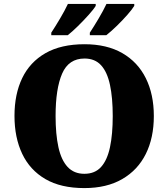

<svg xmlns="http://www.w3.org/2000/svg" viewBox="-20 -951 860 981"><path d="M411 10Q291 10 212 -36Q133 -82 93.5 -165Q54 -248 54 -359Q54 -470 93.5 -552Q133 -634 212.5 -679.5Q292 -725 412 -725Q526 -725 605 -679.5Q684 -634 725 -551.5Q766 -469 766 -358Q766 -247 725 -164.5Q684 -82 604.5 -36Q525 10 411 10ZM411 -63Q465 -63 496.5 -98Q528 -133 542 -199Q556 -265 556 -358Q556 -451 542 -517Q528 -583 496.5 -617.5Q465 -652 412 -652Q331 -652 297.5 -575Q264 -498 264 -358Q264 -265 278.5 -199Q293 -133 325.5 -98Q358 -63 411 -63ZM439 -784Q460 -816 484 -856.5Q508 -897 524 -931H666V-921Q656 -904 630.5 -875Q605 -846 575.5 -817.5Q546 -789 523 -771H439ZM242 -784Q263 -816 287 -856.5Q311 -897 327 -931H469V-921Q459 -904 433 -875Q407 -846 378 -817.5Q349 -789 326 -771H242Z"/></svg>

Font: Noto Serif Hebrew Black
Style: Regular
Weight: 900
Version: Version 2.003